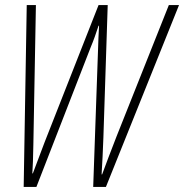

<svg xmlns="http://www.w3.org/2000/svg" viewBox="-20 -734 723 754"><path d="M73 0H123L336 -548C347 -574 358 -605 367 -633H369C367 -600 366 -571 365 -539L346 0H396L683 -714H643L438 -199C413 -135 398 -95 381 -49H379C382 -97 384 -140 386 -193L403 -714H367L155 -175C142 -141 125 -96 109 -53H107C109 -79 110 -115 111 -166L121 -714H85Z"/></svg>

Font: Noto Sans ExtraCondensed ExtraLight
Style: Italic
Weight: 200
Width: 2
Italic angle: -12°
Designer: Monotype Design Team
Foundry: Monotype Imaging Inc.
Version: Version 2.013